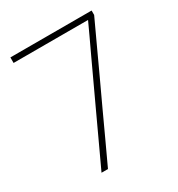

<svg xmlns="http://www.w3.org/2000/svg" viewBox="-164 -793 839 903"><g transform="rotate(-30 255.5 -342.0)"><path d="M125 0Q158 -71.5 191.5 -143Q225 -214.5 257 -284L359 -503Q378 -543.5 396.8 -583.5Q415.5 -623.5 434 -664L440 -654H291Q225 -654 158.5 -654Q92 -654 25 -654V-684H466V-660Q436 -595.5 407 -532.8Q378 -470 347 -403L279 -257Q250 -194 220 -129.2Q190 -64.5 160 0Z"/></g></svg>

Font: Commissioner Thin
Style: Regular
Weight: 100
Designer: Kostas Bartsokas
Foundry: Kostas Bartsokas
Version: Version 1.001;gftools[0.9.23]